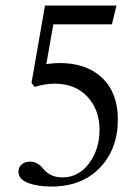

<svg xmlns="http://www.w3.org/2000/svg" viewBox="-20 -665 509 696"><path d="M166 11.2Q115.2 11.2 81.1 -2.2Q46.9 -15.6 46.9 -43Q46.9 -59.1 58.8 -69.1Q70.8 -79.1 89.4 -79.1Q116.2 -79.1 137.2 -52.7Q162.1 -22 206.5 -22Q265.1 -22 303 -73Q340.8 -124 340.8 -194.3Q340.8 -267.6 296.6 -314.7Q252.4 -361.8 177.2 -361.8Q145.5 -361.8 105.5 -350.1L94.2 -364.7L143.1 -645H402.3L385.7 -576.7H173.3L147.9 -432.6Q177.2 -436.5 196.3 -436.5Q294.4 -436.5 350.8 -382.3Q407.2 -328.1 407.2 -231.9Q407.2 -125 342 -56.9Q276.9 11.2 166 11.2Z"/></svg>

Font: Elstob 10pt
Style: Regular
Weight: 400
Designer: Peter S. Baker
Version: Version 1.015